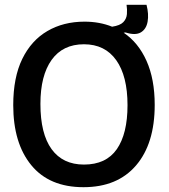

<svg xmlns="http://www.w3.org/2000/svg" viewBox="-20 -764 701 798"><path d="M327 14Q185 14 110 -77.5Q35 -169 35 -327Q35 -442 72.5 -519Q110 -596 177 -635Q244 -674 331 -674Q394 -674 446 -653Q479 -658 492.5 -672Q506 -686 507.5 -705.5Q509 -725 506 -744H589Q599 -705 593.5 -674Q588 -643 565.5 -629.5Q543 -616 502 -629L494 -628Q555 -587 589 -511Q623 -435 623 -328Q623 -167 545.5 -76.5Q468 14 327 14ZM329 -80Q421 -80 465.5 -144Q510 -208 510 -327Q510 -448 463 -514Q416 -580 329 -580Q241 -580 194.5 -515Q148 -450 148 -332Q148 -208 194.5 -144Q241 -80 329 -80Z"/></svg>

Font: Bricolage Grotesque 96pt Medium
Style: Regular
Weight: 500
Designer: Mathieu Triay
Foundry: Atelier Triay
Version: Version 1.001; ttfautohint (v1.8.4.7-5d5b);gftools[0.9.33.de